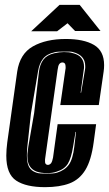

<svg xmlns="http://www.w3.org/2000/svg" viewBox="-20 -761 450 793"><path d="M166 12Q88 12 47 -15Q6 -42 6 -118Q6 -130 7 -144Q8 -158 10 -173L51 -465Q62 -539 116 -569.5Q170 -600 252 -600Q326 -600 368 -575.5Q410 -551 410 -492Q410 -485 409.5 -478.5Q409 -472 408 -465L388 -327H229L250 -473Q251 -476 251 -479Q251 -482 251 -484Q251 -491 249 -497Q245 -503 238 -503Q230 -503 225 -496.5Q220 -490 218 -473L167 -110Q166 -106 166 -102.5Q166 -99 166 -96Q166 -89 167 -87Q170 -80 178 -80Q185 -80 191 -87Q196 -94 199 -110L218 -248H377L367 -174Q357 -99 332.5 -59Q308 -19 267 -3.5Q226 12 166 12ZM173 -44Q185 -44 195.5 -44.5Q206 -45 216 -48Q248 -58 264.5 -81Q281 -104 287 -156L294 -216H292L282 -156Q274 -107 260 -84.5Q246 -62 214 -52Q198 -46 174 -46Q150 -46 132 -52Q113 -59 103 -74.5Q93 -90 93 -118Q93 -126 94.5 -135.5Q96 -145 97 -156L121 -294L141 -466Q145 -496 159.5 -515Q174 -534 204 -541Q226 -546 244 -546Q267 -546 279 -542Q305 -536 316 -521.5Q327 -507 327 -487Q327 -483 327 -480Q327 -477 326 -473L313 -378H315L331 -473Q332 -477 332 -480.5Q332 -484 332 -488Q332 -533 281 -546Q278 -547 274 -547.5Q270 -548 265 -548H244Q233 -548 222.5 -547.5Q212 -547 205 -545Q173 -538 157.5 -518Q142 -498 137 -466L108 -294L93 -156Q92 -146 91.5 -136.5Q91 -127 91 -119Q91 -88 100 -71.5Q109 -55 130 -48Q138 -45 149 -44.5Q160 -44 173 -44ZM109 -632 226 -741H309L395 -633H290L259 -665L216 -632Z"/></svg>

Font: Alumni Sans Inline One
Style: Italic
Weight: 400
Italic angle: -8°
Designer: Robert E. Leuschke
Foundry: Robert E. Leuschke
Version: Version 1.100; ttfautohint (v1.8.3)